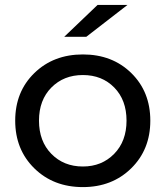

<svg xmlns="http://www.w3.org/2000/svg" viewBox="-20 -757 675 783"><path d="M332 -607H242L378 -737H500ZM318 6Q198 6 120 -70.5Q42 -147 42 -265Q42 -383 120 -459Q198 -535 318 -535Q438 -535 515.5 -459Q593 -383 593 -265Q593 -147 515 -70.5Q437 6 318 6ZM318 -78Q395 -78 445.5 -129.5Q496 -181 496 -265Q496 -349 446 -400Q396 -451 318 -451Q240 -451 189.5 -400Q139 -349 139 -265Q139 -181 189.5 -129.5Q240 -78 318 -78Z"/></svg>

Font: false
Style: Regular
Weight: 500
Designer: Julieta Ulanovsky
Foundry: Julieta Ulanovsky
Version: Version 7.222;hotconv 1.0.109;makeotfexe 2.5.65596